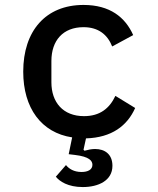

<svg xmlns="http://www.w3.org/2000/svg" viewBox="-20 -548 640 777"><path d="M318 -528C165 -528 74 -423 74 -258C74 -111 147 -11 272 8L258 76L283 79C342 86 354 103 354 119C354 139 335 148 310 148C279 148 259 135 247 120L206 167C221 186 255 209 315 209C378 209 435 183 435 123C435 76 404 55 365 55C350 55 337 58 322 62L318 58L328 12C432 9 495 -39 527 -111L447 -160C423 -109 384 -78 320 -78C235 -78 188 -134 188 -215V-301C188 -384 235 -438 318 -438C378 -438 415 -408 434 -360L519 -406C487 -478 425 -528 318 -528Z"/></svg>

Font: IBM Mono Medium
Style: Regular
Weight: 500
Monospace: yes
Designer: Mike Abbink, Paul van der Laan, Pieter van Rosmalen
Foundry: Bold Monday
Version: Version 2.3